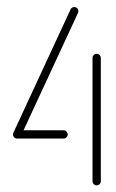

<svg xmlns="http://www.w3.org/2000/svg" viewBox="-20 -539 336 558"><path d="M176.7 -148.1Q176.7 -143.3 173.1 -139.8Q169.6 -136.3 164.4 -136.3H31.1Q26.3 -136.3 22.8 -139.8Q19.3 -143.3 19.3 -148.1Q19.3 -153.3 22.8 -156.9Q26.3 -160.4 31.1 -160.4H164.4Q169.6 -160.4 173.1 -156.9Q176.7 -153.3 176.7 -148.1ZM260.7 -382.6Q265.9 -382.6 269.4 -379.1Q273 -375.6 273 -370.4V-12.2Q273 -7.4 269.4 -3.9Q265.9 -0.4 260.7 -0.4Q255.9 -0.4 252.4 -3.9Q248.9 -7.4 248.9 -12.2V-370.4Q248.9 -375.6 252.4 -379.1Q255.9 -382.6 260.7 -382.6ZM29.6 -136.3Q24.8 -136.3 21.3 -139.8Q17.8 -143.3 17.8 -148.1Q17.8 -151.1 18.9 -153.3L185.2 -511.9Q186.7 -514.8 189.4 -516.7Q192.2 -518.5 195.9 -518.5Q200.7 -518.5 204.3 -515Q207.8 -511.5 207.8 -506.3Q207.8 -503.7 206.7 -501.5L40.4 -143Q38.9 -140 36.1 -138.1Q33.3 -136.3 29.6 -136.3Z"/></svg>

Font: 26F Galaxy Sans Thin
Style: Regular
Weight: 100
Designer: C₂₉H₂₅N₃O₅
Version: Version 1.100